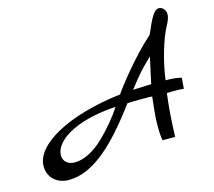

<svg xmlns="http://www.w3.org/2000/svg" viewBox="-108 -823 1151 1032"><g transform="rotate(-15 467.5 -307.5)"><path d="M881 -298C849 -306 821 -307 793 -307C805 -406 842 -530 876 -591C888 -612 895 -632 895 -648C895 -671 878 -691 858 -691C831 -691 811 -653 774 -566C668 -472 560 -332 537 -297C241 -262 40 -150 40 -30C40 36 91 76 153 76C291 76 420 -48 563 -241C583 -243 613 -243 642 -243C665 -243 687 -243 701 -242C699 -218 688 -139 688 -90C688 -61 688 -26 694 0H764C768 -122 774 -175 782 -239C800 -240 812 -240 824 -240C839 -240 853 -240 876 -238ZM371 -89C317 -36 258 -7 209 -7C170 -7 145 -29 145 -63C145 -135 256 -224 496 -239C472 -199 422 -138 371 -89ZM713 -307C704 -306 653 -305 611 -303C676 -386 683 -393 745 -453C738 -421 717 -329 713 -307Z"/></g></svg>

Font: Marck Script
Style: Regular
Weight: 400
Designer: Denis Masharov, Marck Fogel
Foundry: Denis Masharov
Version: Version 1.002